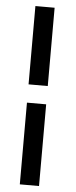

<svg xmlns="http://www.w3.org/2000/svg" viewBox="-58 -742 356 904"><g transform="rotate(5 120.0 -289.5)"><path d="M162.6 -710.9H71.8V-340.8H162.6ZM162.6 131.8V-254.4H71.8V131.8Z"/></g></svg>

Font: Roboto
Style: Regular
Weight: 400
Designer: Google
Version: Version 2.137; 2017